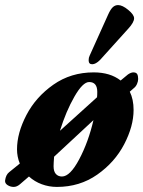

<svg xmlns="http://www.w3.org/2000/svg" viewBox="-59 -722 564 756"><path d="M485 -411Q485 -402 480.5 -391.5Q476 -381 468 -375L452 -361Q467 -331 467 -289Q467 -225 430 -154Q393 -83 324 -34.5Q255 14 165 14Q134 14 105.5 3.5Q77 -7 55 -27L19 4Q7 14 -5 14Q-18 14 -29 7Q-40 0 -39 -11Q-36 -34 -23 -44L19 -78Q8 -105 8 -134Q8 -198 45 -269Q82 -340 151 -388.5Q220 -437 310 -437Q375 -437 416 -405L445 -429Q457 -437 466 -437Q477 -437 481 -430.5Q485 -424 485 -411ZM177 -207 323 -339Q324 -346 324 -360Q324 -399 292 -399Q267 -399 234 -341.5Q201 -284 177 -207ZM309 -249 154 -105Q152 -79 152 -67Q152 -47 161 -37Q170 -27 185 -27Q217 -27 253 -95Q289 -163 309 -249ZM290 -485Q290 -495 294 -503L367 -665Q376 -685 385 -693.5Q394 -702 406 -702Q423 -702 446 -683Q469 -664 469 -650Q469 -634 446 -609L335 -486Q318 -469 304 -469Q290 -469 290 -485Z"/></svg>

Font: EB Garamond ExtraBold
Style: Italic
Weight: 800
Italic angle: -17.2°
Designer: Georg Duffner and Octavio Pardo
Foundry: Georg Duffner
Version: Version 1.000